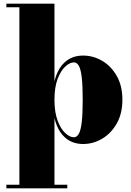

<svg xmlns="http://www.w3.org/2000/svg" viewBox="-20 -770 712 1040"><path d="M14.5 250V230.5H85V-730.5H14.5V-750H275V-329Q291 -396.5 330.8 -432.8Q370.5 -469 430.5 -469Q485 -469 533.5 -440.5Q582 -412 612.5 -358.5Q643 -305 643 -230Q643 -155 612.5 -101.2Q582 -47.5 533.5 -18.8Q485 10 430.5 10Q370.5 10 330.8 -26.5Q291 -63 275 -131V230.5H344.5V250ZM380 -26.5Q397 -26.5 407.5 -46.2Q418 -66 423 -110.5Q428 -155 428 -230Q428 -305 423 -349.2Q418 -393.5 407.5 -412.8Q397 -432 380 -432Q358 -432 333.5 -409.5Q309 -387 292 -342.2Q275 -297.5 275 -230Q275 -162 292 -116.8Q309 -71.5 333.5 -49Q358 -26.5 380 -26.5Z"/></svg>

Font: Bodoni Moda 11pt Black
Style: Regular
Weight: 900
Designer: Owen Earl
Foundry: indestructible type
Version: Version 2.004